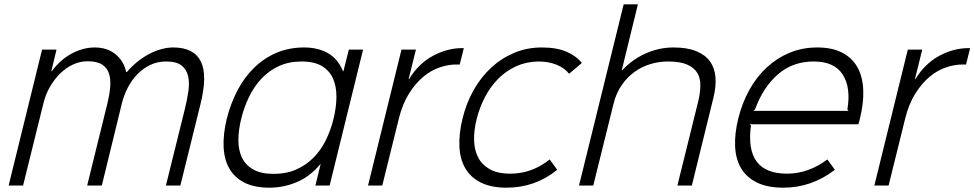

<svg xmlns="http://www.w3.org/2000/svg" viewBox="-20 -860 4517 890"><path d="M909 -376 816 0H749L836 -351Q847 -395 853 -435.5Q859 -476 852 -507Q845 -538 821.5 -556.5Q798 -575 750 -575Q709 -575 675.5 -558.5Q642 -542 616 -515Q590 -488 572 -453Q554 -418 545 -381L452 0H384L477 -377Q487 -417 490.5 -453Q494 -489 486 -516.5Q478 -544 454.5 -560Q431 -576 386 -576Q351 -576 318.5 -561Q286 -546 259 -519.5Q232 -493 211.5 -457.5Q191 -422 181 -380L87 0H20L175 -630H242L218 -530H220Q260 -584 313 -612Q366 -640 419 -640Q477 -640 515.5 -608.5Q554 -577 565 -526H568Q590 -552 616 -573Q642 -594 670 -609Q698 -624 727 -632Q756 -640 783 -640Q878 -640 910.5 -576Q943 -512 909 -376Z M1508 0H1442L1466 -98H1464Q1415 -40 1354 -15Q1293 10 1229 10Q1159 10 1113 -13.5Q1067 -37 1043 -79Q1019 -121 1016.5 -179.5Q1014 -238 1031 -309Q1049 -380 1080.5 -440.5Q1112 -501 1157.5 -545.5Q1203 -590 1261 -615Q1319 -640 1390 -640Q1453 -640 1499.5 -614Q1546 -588 1570 -530H1572L1597 -630H1663ZM1526 -309Q1539 -362 1539.5 -410Q1540 -458 1524 -495Q1508 -532 1472.5 -553.5Q1437 -575 1378 -575Q1319 -575 1272.5 -553.5Q1226 -532 1191.5 -495Q1157 -458 1134 -410Q1111 -362 1098 -309Q1085 -256 1085 -209.5Q1085 -163 1102 -128.5Q1119 -94 1154.5 -74Q1190 -54 1249 -54Q1307 -54 1352.5 -74Q1398 -94 1432.5 -128.5Q1467 -163 1490 -209.5Q1513 -256 1526 -309Z M2111 -561H2094Q2058 -561 2018 -547.5Q1978 -534 1942 -504Q1906 -474 1876 -426.5Q1846 -379 1829 -311L1752 0H1686L1841 -630H1908L1874 -493H1876Q1920 -565 1986.5 -601Q2053 -637 2123 -637H2130Z M2563 -73Q2461 10 2328 10Q2256 10 2208.5 -14Q2161 -38 2136.5 -80.5Q2112 -123 2109.5 -182Q2107 -241 2124 -310Q2141 -381 2175 -441.5Q2209 -502 2256.5 -546Q2304 -590 2363.5 -615Q2423 -640 2491 -640Q2560 -640 2605.5 -620.5Q2651 -601 2677 -568L2618 -518Q2597 -545 2560 -560Q2523 -575 2475 -575Q2419 -574 2372 -552.5Q2325 -531 2289 -494.5Q2253 -458 2228 -410Q2203 -362 2190 -310Q2177 -259 2177.5 -213Q2178 -167 2195.5 -132Q2213 -97 2249.5 -76Q2286 -55 2345 -55Q2446 -55 2528 -121Z M3287 -407 3187 0H3120L3217 -392Q3226 -430 3226.5 -463.5Q3227 -497 3212.5 -521.5Q3198 -546 3165.5 -560.5Q3133 -575 3076 -575Q3035 -575 2995 -563Q2955 -551 2921 -526.5Q2887 -502 2861.5 -465Q2836 -428 2824 -379L2730 0H2664L2871 -840H2937L2862 -534H2864Q2910 -584 2972.5 -612Q3035 -640 3102 -640Q3165 -640 3207 -623Q3249 -606 3271 -575.5Q3293 -545 3296.5 -502Q3300 -459 3287 -407Z M3966 -310Q3964 -302 3962.5 -296Q3961 -290 3959 -284H3455L3461 -278Q3431 -55 3628 -55Q3679 -55 3726 -72Q3773 -89 3815 -121L3850 -73Q3797 -32 3737 -11Q3677 10 3611 10Q3537 10 3488.5 -14Q3440 -38 3415 -80.5Q3390 -123 3387.5 -182Q3385 -241 3402 -310Q3420 -383 3454 -444Q3488 -505 3535.5 -548.5Q3583 -592 3641.5 -616Q3700 -640 3768 -640Q3838 -640 3884.5 -615.5Q3931 -591 3955 -547.5Q3979 -504 3981.5 -443Q3984 -382 3966 -310ZM3913 -346 3908 -353Q3925 -455 3886 -515Q3847 -575 3752 -575Q3654 -575 3585.5 -515Q3517 -455 3480 -353L3472 -346Z M4458 -561H4441Q4405 -561 4365 -547.5Q4325 -534 4289 -504Q4253 -474 4223 -426.5Q4193 -379 4176 -311L4099 0H4033L4188 -630H4255L4221 -493H4223Q4267 -565 4333.5 -601Q4400 -637 4470 -637H4477Z"/></svg>

Font: TypoPRO Sinkin Sans
Style: 300 Light Italic
Weight: 300
Italic angle: -112°
Designer: Keith Bates
Foundry: K-Type
Version: Sinkin Sans (version 1.0)  by Keith Bates   •   © 2014   www